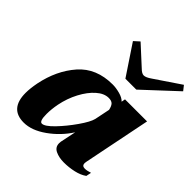

<svg xmlns="http://www.w3.org/2000/svg" viewBox="-205 -894 1046 1046"><g transform="rotate(45 318.0 -371.5)"><path d="M249 -725 280 -753 389 -653Q408 -634 423 -634Q439 -634 466 -653L614 -753L636 -725L449 -551H365ZM35 -112Q35 -146 44 -193Q69 -316 141 -398Q213 -480 339 -480Q364 -480 394 -472Q424 -464 439 -448L443 -470H613L535 -83Q533 -73 533 -69Q533 -48 555 -48Q571 -48 595 -56L589 -26Q564 -8 526.5 0.5Q489 9 450 9Q413 9 385.5 -4Q358 -17 358 -47Q358 -55 359 -60L378 -151Q335 -84 269 -37Q203 10 142 10Q35 10 35 -112ZM404 -280 422 -368Q417 -392 407 -402.5Q397 -413 375 -413Q340 -413 305.5 -382.5Q271 -352 244 -301Q217 -250 205 -190Q197 -148 197 -111Q197 -56 216 -56Q238 -56 279.5 -99Q321 -142 359 -196.5Q397 -251 404 -280Z"/></g></svg>

Font: Taviraj
Style: Bold Italic
Weight: 700
Italic angle: -12°
Designer: Katatrad Team
Foundry: CadsonDemak
Version: Version 1.001